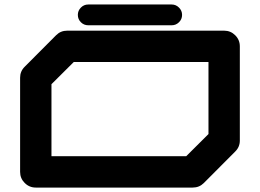

<svg xmlns="http://www.w3.org/2000/svg" viewBox="-20 -847 1174 867"><path d="M921.4 -241.7V-566.9H313L212.4 -466.8V-141.6H820.8ZM992.2 -708.5Q1021.5 -708.5 1042.2 -687.7Q1063 -667 1063 -637.7V-212.4Q1063 -183.1 1042 -162.6L900.4 -20.5Q879.9 0 850.1 0H141.6Q112.3 0 91.6 -20.8Q70.8 -41.5 70.8 -70.8V-496.1Q70.8 -525.4 91.8 -545.9L233.4 -688Q253.9 -708.5 283.2 -708.5ZM755.4 -826.7Q774.4 -826.7 788.3 -812.7Q802.2 -798.8 802.2 -779.8Q802.2 -760.3 788.3 -746.6Q774.4 -732.9 755.4 -732.9H378.4Q358.9 -732.9 345.2 -746.6Q331.5 -760.3 331.5 -779.8Q331.5 -798.8 345.2 -812.7Q358.9 -826.7 378.4 -826.7Z"/></svg>

Font: Robtronika
Style: Regular
Weight: 400
Designer: GGBot
Version: 1.00